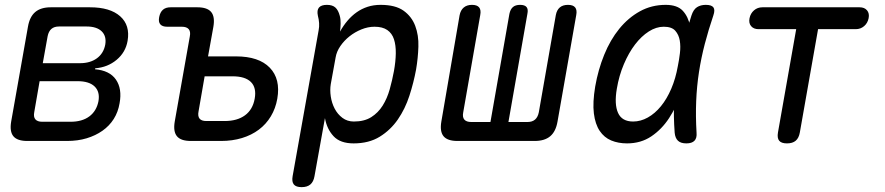

<svg xmlns="http://www.w3.org/2000/svg" viewBox="-20 -580 3640 790"><path d="M92 0Q51 0 35 -19.5Q19 -39 26 -80L95 -470Q102 -511 125 -530.5Q148 -550 189 -550H350Q433 -550 474.5 -513Q516 -476 505 -412Q497 -365 460 -334Q423 -303 372 -299L371 -295Q431 -290 457 -252.5Q483 -215 472 -155Q466 -119 448 -90.5Q430 -62 401.5 -42Q373 -22 336.5 -11Q300 0 256 0ZM143 -246 121 -119Q117 -99 125.5 -89Q134 -79 154 -79H270Q318 -79 347.5 -101Q377 -123 385 -163Q392 -202 369.5 -224Q347 -246 299 -246ZM223 -471Q203 -471 191.5 -461Q180 -451 176 -431L156 -320H309Q351 -320 378.5 -340Q406 -360 413 -396Q419 -431 398.5 -451Q378 -471 336 -471Z M836 -348H951Q1045 -348 1090 -301.5Q1135 -255 1121 -174Q1114 -134 1094.5 -101.5Q1075 -69 1045 -46.5Q1015 -24 975.5 -12Q936 0 890 0H765Q724 0 708 -19.5Q692 -39 699 -80L761 -430Q765 -450 756.5 -460Q748 -470 728 -470H668Q648 -470 639.5 -480Q631 -490 635 -510Q639 -530 650.5 -540Q662 -550 682 -550H792Q833 -550 849 -530.5Q865 -511 858 -470ZM797 -122Q793 -102 801 -92Q809 -82 829 -82H904Q956 -82 988 -105.5Q1020 -129 1028 -174Q1036 -219 1012.5 -242.5Q989 -266 937 -266H822Z M1379 -450Q1393 -475 1410 -495Q1427 -515 1447.5 -529.5Q1468 -544 1492.5 -552Q1517 -560 1546 -560Q1607 -560 1640.5 -536Q1674 -512 1688.5 -473.5Q1703 -435 1701.5 -388Q1700 -341 1692 -294Q1682 -240 1664.5 -186Q1647 -132 1617 -88.5Q1587 -45 1542.5 -17.5Q1498 10 1435 10Q1380 10 1352.5 -19.5Q1325 -49 1317 -94L1274 145Q1270 168 1257 179Q1244 190 1221 190Q1198 190 1189 179Q1180 168 1184 145L1291 -455Q1294 -470 1293 -485Q1292 -500 1288 -515Q1283 -538 1292.5 -549Q1302 -560 1325 -560Q1348 -560 1360 -549Q1372 -538 1378 -515Q1382 -501 1381.5 -482.5Q1381 -464 1379 -450ZM1521 -470Q1494 -470 1467 -459Q1440 -448 1418 -430.5Q1396 -413 1380.5 -390.5Q1365 -368 1361 -344L1341 -234Q1337 -210 1341 -183Q1345 -156 1357 -133Q1369 -110 1389 -95Q1409 -80 1436 -80Q1479 -80 1507.5 -98Q1536 -116 1554.5 -145.5Q1573 -175 1583.5 -212.5Q1594 -250 1601 -288Q1608 -327 1608.5 -360.5Q1609 -394 1601 -418.5Q1593 -443 1573.5 -456.5Q1554 -470 1521 -470Z M1862 0Q1821 0 1805 -19.5Q1789 -39 1796 -80L1871 -517Q1875 -538 1888 -549Q1901 -560 1922 -560Q1943 -560 1951.5 -549.5Q1960 -539 1956 -518L1886 -118Q1882 -98 1890.5 -88Q1899 -78 1919 -78H1998L2076 -523Q2080 -542 2090.5 -551Q2101 -560 2120 -560Q2139 -560 2146.5 -551Q2154 -542 2150 -523L2072 -78H2150Q2170 -78 2181.5 -88Q2193 -98 2197 -118L2267 -518Q2271 -539 2283.5 -549.5Q2296 -560 2317 -560Q2338 -560 2346.5 -549.5Q2355 -539 2351 -518L2274 -80Q2267 -39 2244 -19.5Q2221 0 2180 0Z M2560 10Q2524 10 2495 -2Q2466 -14 2447.5 -41.5Q2429 -69 2423.5 -113.5Q2418 -158 2429 -224Q2441 -293 2466 -354.5Q2491 -416 2528 -461.5Q2565 -507 2613 -533.5Q2661 -560 2719 -560Q2767 -560 2789.5 -535.5Q2812 -511 2819 -473.5Q2826 -436 2821 -391.5Q2816 -347 2809 -308Q2800 -253 2781.5 -196.5Q2763 -140 2733 -94Q2703 -48 2660 -19Q2617 10 2560 10ZM2585 -80Q2616 -80 2645.5 -96.5Q2675 -113 2699.5 -143Q2724 -173 2742 -215Q2760 -257 2769 -308Q2774 -332 2777.5 -360.5Q2781 -389 2777 -413Q2773 -437 2758.5 -453.5Q2744 -470 2711 -470Q2680 -470 2649.5 -450.5Q2619 -431 2593 -397Q2567 -363 2547 -316Q2527 -269 2518 -215Q2507 -151 2523 -115.5Q2539 -80 2585 -80ZM2825 -516Q2833 -541 2848 -550.5Q2863 -560 2884 -560Q2908 -560 2915.5 -549.5Q2923 -539 2915 -516Q2895 -457 2880 -399.5Q2865 -342 2856 -283.5Q2847 -225 2844.5 -163.5Q2842 -102 2846 -34Q2848 -12 2837.5 -1Q2827 10 2804 10Q2781 10 2769.5 -1Q2758 -12 2756 -34Q2751 -102 2753.5 -163.5Q2756 -225 2765.5 -283.5Q2775 -342 2790.5 -399.5Q2806 -457 2825 -516Z M3256 -460H3101Q3081 -460 3070.5 -472.5Q3060 -485 3064 -505Q3068 -525 3082.5 -537.5Q3097 -550 3117 -550H3517Q3537 -550 3547.5 -537.5Q3558 -525 3554 -505Q3550 -485 3535.5 -472.5Q3521 -460 3501 -460H3346L3271 -35Q3267 -12 3254 -1Q3241 10 3218 10Q3195 10 3186 -1Q3177 -12 3181 -35Z"/></svg>

Font: Maple Mono
Style: Italic
Weight: 400
Italic angle: -10°
Monospace: yes
Designer: subframe7536
Version: Version 7.300